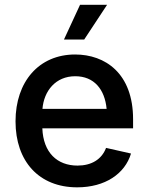

<svg xmlns="http://www.w3.org/2000/svg" viewBox="-20 -784 629 815"><path d="M307.6 11.2C426.3 11.2 510.3 -46.4 536.1 -132.3L430.2 -156.2C411.6 -106.9 367.7 -81.1 309.1 -81.1C222.7 -81.1 163.6 -136.2 159.7 -239.3H544.9V-277.8C544.9 -473.1 426.3 -552.7 298.8 -552.7C145 -552.7 45.9 -437 45.9 -269C45.9 -99.1 145.5 11.2 307.6 11.2ZM251.5 -616.2H337.4L434.6 -763.7H319.8ZM160.2 -321.8C166.5 -398.4 216.3 -460.4 299.3 -460.4C379.4 -460.4 424.8 -404.8 432.6 -321.8Z"/></svg>

Font: Raveo Medium
Style: Regular
Weight: 500
Designer: Jakub Foglar, Rasmus Andersson (Inter)
Foundry: Jakubfoglar.com
Version: Version 1.100;Glyphs 3.2.3 (3260)